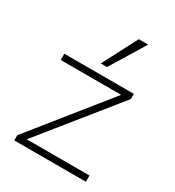

<svg xmlns="http://www.w3.org/2000/svg" viewBox="-180 -854 873 959"><g transform="rotate(30 256.0 -374.5)"><path d="M51 0V-30L410 -477L411 -464H51V-500H452V-470L91 -22L90 -36H464V0ZM233 -549 337 -749H391L269 -549Z"/></g></svg>

Font: Mulish ExtraLight
Style: Regular
Weight: 200
Designer: Vernon Adams
Foundry: Vernon Adams
Version: Version 3.603